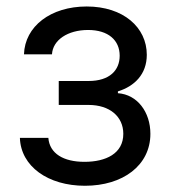

<svg xmlns="http://www.w3.org/2000/svg" viewBox="-20 -573 534 604"><path d="M132.1 -139.2H42.6C45.5 -49.7 131 11.4 247.2 11.4C366.5 11.4 453.1 -52.6 453.1 -152C453.1 -220.2 412.3 -275.6 350.9 -279.8V-285.5C402.7 -301.5 441.8 -339.1 441.8 -400.6C441.8 -486.9 367.9 -552.6 252.8 -552.6C139.2 -552.6 58.2 -490.1 55.4 -402H143.5C146 -447.1 193.2 -478.7 257.1 -478.7C320.7 -478.7 356.5 -446.4 356.5 -397.7C356.5 -352.3 325.3 -318.2 258.5 -318.2H164.8V-242.9H258.5C325.3 -242.9 367.9 -206.3 367.9 -152C367.9 -89.8 312.9 -63.9 245.7 -63.9C180 -63.9 136 -89.8 132.1 -139.2Z"/></svg>

Font: Margiela Sans
Style: Regular
Weight: 400
Designer: Stefan Endress, Andreas Faust
Version: Version 1.100;FEAKit 1.0